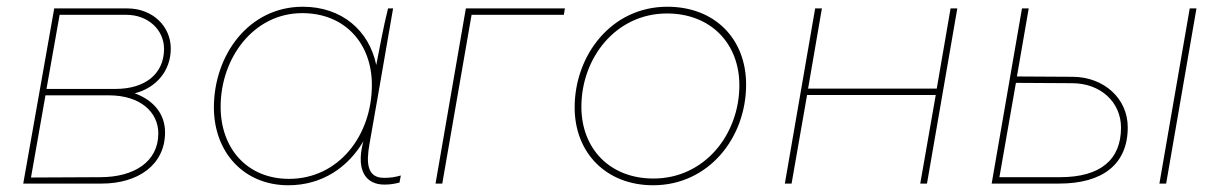

<svg xmlns="http://www.w3.org/2000/svg" viewBox="-20 -545 3623 570"><path d="M49 0H282C389 0 470 -55 470 -152C470 -206 437 -247 380 -268C443 -284 487 -334 487 -401C487 -466 434 -520 358 -520H141ZM72 -18 115 -262H303C398 -262 450 -211 450 -149C450 -64 377 -19 278 -19ZM118 -281 157 -501H355C420 -501 467 -456 467 -400C467 -325 410 -281 323 -281Z M1121 3C1138 3 1150 1 1166 -3L1170 -24C1152 -19 1139 -17 1120 -17C1069 -17 1067 -62 1077 -118L1095 -221L1100 -249L1147 -520H1132C1118 -464 1108 -408 1097 -352C1076 -454 995 -525 879 -525C718 -525 615 -381 615 -226C615 -94 703 5 836 5C937 5 1014 -49 1059 -126L1057 -119C1037 -36 1068 3 1121 3ZM877 -506C1005 -506 1084 -415 1084 -293C1084 -141 984 -14 838 -14C715 -14 635 -103 635 -228C635 -373 733 -506 877 -506Z M1273 0H1293L1380 -501H1654L1657 -520H1363Z M1919 5C2083 5 2195 -135 2195 -294C2195 -429 2103 -525 1961 -525C1795 -525 1686 -381 1686 -226C1686 -91 1780 5 1919 5ZM1920 -15C1790 -15 1706 -104 1706 -228C1706 -374 1809 -505 1960 -505C2090 -505 2175 -416 2175 -292C2175 -146 2072 -15 1920 -15Z M2802 -520 2761 -282H2379L2420 -520H2400L2310 0H2330L2376 -263H2758L2712 0H2732L2822 -520Z M2924 0H3124C3252 0 3328 -56 3328 -167C3328 -253 3257 -316 3166 -317L2999 -318L3034 -520H3014ZM3422 0H3442L3532 -520H3512ZM2947 -19 2996 -299 3163 -298C3247 -298 3308 -242 3308 -166C3308 -71 3247 -19 3127 -19Z"/></svg>

Font: Fixel Display 20240404 Thin
Style: Italic
Weight: 100
Italic angle: -10°
Designer: AlfaBravo + MacPaw
Foundry: Kyrylo Tkachov, Marchela Mozhyna, Serhii Makarenko, Maria Weinstein, Zakhar Kryvoshyya
Version: Version 1.211;Glyphs 3.2 (3225)